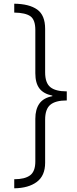

<svg xmlns="http://www.w3.org/2000/svg" viewBox="-20 -852 418 1038"><path d="M341 -309Q280 -309 252 -285.5Q224 -262 224 -205V28Q224 98 179 131.5Q134 165 57 166V117Q114 117 142.5 96Q171 75 171 21V-210Q171 -261 193 -292Q215 -323 263 -332V-335Q215 -345 193 -374Q171 -403 171 -456V-690Q171 -745 144.5 -764Q118 -783 57 -784V-832Q138 -831 181 -800.5Q224 -770 224 -696V-461Q224 -404 252 -381Q280 -358 341 -358Z"/></svg>

Font: Noto Sans Gurmukhi UI Light
Style: Regular
Weight: 300
Designer: Jelle Bosma - Monotype Design Team
Foundry: Monotype Imaging Inc.
Version: Version 2.004; ttfautohint (v1.8.4.7-5d5b)